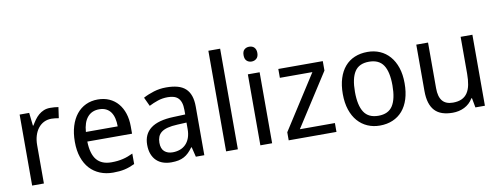

<svg xmlns="http://www.w3.org/2000/svg" viewBox="-63 -1089 3715 1428"><g transform="rotate(-10 1794.5 -375.0)"><path d="M316.9 -545.9Q331.1 -545.9 348.6 -544.7Q366.2 -543.5 378.9 -541L367.2 -459Q353.5 -461.4 339.1 -463.1Q324.7 -464.8 312 -464.8Q281.2 -464.8 255.9 -452.4Q230.5 -439.9 212.2 -416.7Q193.8 -393.6 183.8 -361.1Q173.8 -328.6 173.8 -289.1V0H85V-536.1H157.2L168 -438H171.9Q184.1 -459 198 -478.5Q211.9 -498 229.2 -512.9Q246.6 -527.8 268.1 -536.9Q289.6 -545.9 316.9 -545.9Z M695.8 9.8Q642.1 9.8 597.7 -8.3Q553.2 -26.4 521.2 -61Q489.3 -95.7 471.7 -147Q454.1 -198.2 454.1 -264.2Q454.1 -330.6 470.2 -382.8Q486.3 -435.1 515.6 -471.4Q544.9 -507.8 585.7 -526.9Q626.5 -545.9 675.8 -545.9Q724.1 -545.9 762.7 -528.6Q801.3 -511.2 828.1 -479.7Q855 -448.2 869.4 -404.1Q883.8 -359.9 883.8 -306.2V-251H545.9Q548.3 -156.7 585.7 -112.3Q623 -67.9 696.8 -67.9Q721.7 -67.9 742.9 -70.3Q764.2 -72.8 783.9 -77.4Q803.7 -82 822.3 -89.1Q840.8 -96.2 859.9 -105V-25.9Q840.3 -16.6 821.5 -9.8Q802.7 -2.9 783 1.5Q763.2 5.9 741.9 7.8Q720.7 9.8 695.8 9.8ZM673.8 -472.2Q618.2 -472.2 585.7 -434.1Q553.2 -396 547.9 -323.2H788.1Q788.1 -356.4 781.5 -384Q774.9 -411.6 761 -431.2Q747.1 -450.7 725.6 -461.4Q704.1 -472.2 673.8 -472.2Z M1321.3 0 1303.2 -74.2H1299.3Q1283.2 -52.2 1267.1 -36.4Q1251 -20.5 1231.9 -10.3Q1212.9 0 1189.5 4.9Q1166 9.8 1135.3 9.8Q1101.6 9.8 1073.2 0.2Q1044.9 -9.3 1024.2 -29.1Q1003.4 -48.8 991.7 -78.9Q980 -108.9 980 -149.9Q980 -230 1036.4 -272.9Q1092.8 -315.9 1208 -319.8L1297.9 -323.2V-356.9Q1297.9 -389.6 1290.8 -411.6Q1283.7 -433.6 1270.3 -447Q1256.8 -460.4 1237.1 -466.3Q1217.3 -472.2 1191.9 -472.2Q1151.4 -472.2 1116.5 -460.4Q1081.5 -448.7 1049.3 -432.1L1018.1 -499Q1054.2 -518.6 1098.6 -532.2Q1143.1 -545.9 1191.9 -545.9Q1241.7 -545.9 1278.1 -535.9Q1314.5 -525.9 1338.1 -504.2Q1361.8 -482.4 1373.5 -448.7Q1385.3 -415 1385.3 -367.2V0ZM1158.2 -62Q1188 -62 1213.4 -71.3Q1238.8 -80.6 1257.3 -99.4Q1275.9 -118.2 1286.4 -146.7Q1296.9 -175.3 1296.9 -213.9V-262.2L1227.1 -258.8Q1183.1 -256.8 1153.3 -249Q1123.5 -241.2 1105.7 -227.3Q1087.9 -213.4 1080.1 -193.6Q1072.3 -173.8 1072.3 -148.9Q1072.3 -104 1095.9 -83Q1119.6 -62 1158.2 -62Z M1638.7 0H1549.8V-759.8H1638.7Z M1897.5 0H1808.6V-536.1H1897.5ZM1801.8 -681.2Q1801.8 -710.4 1816.7 -723.6Q1831.5 -736.8 1853.5 -736.8Q1864.3 -736.8 1873.8 -733.6Q1883.3 -730.5 1890.4 -723.6Q1897.5 -716.8 1901.6 -706.3Q1905.8 -695.8 1905.8 -681.2Q1905.8 -652.8 1890.4 -638.9Q1875 -625 1853.5 -625Q1831.5 -625 1816.7 -638.7Q1801.8 -652.3 1801.8 -681.2Z M2383.3 0H2022.5V-61L2284.2 -469.2H2038.6V-536.1H2374.5V-464.8L2118.7 -66.9H2383.3Z M2945.3 -269Q2945.3 -202.1 2929 -150.1Q2912.6 -98.1 2882.1 -62.7Q2851.6 -27.3 2808.1 -8.8Q2764.6 9.8 2710.4 9.8Q2660.2 9.8 2617.7 -8.8Q2575.2 -27.3 2544.2 -62.7Q2513.2 -98.1 2495.8 -150.1Q2478.5 -202.1 2478.5 -269Q2478.5 -335.4 2494.9 -387Q2511.2 -438.5 2541.5 -473.9Q2571.8 -509.3 2615.5 -527.6Q2659.2 -545.9 2713.4 -545.9Q2763.7 -545.9 2806.2 -527.6Q2848.6 -509.3 2879.6 -473.9Q2910.6 -438.5 2928 -387Q2945.3 -335.4 2945.3 -269ZM2570.3 -269Q2570.3 -167 2603.8 -115.5Q2637.2 -64 2712.4 -64Q2787.6 -64 2820.6 -115.5Q2853.5 -167 2853.5 -269Q2853.5 -371.1 2820.1 -421.6Q2786.6 -472.2 2711.4 -472.2Q2636.2 -472.2 2603.3 -421.6Q2570.3 -371.1 2570.3 -269Z M3432.6 0 3419.4 -71.8H3414.6Q3402.3 -50.8 3385.5 -35.4Q3368.7 -20 3348.6 -10Q3328.6 0 3306.2 4.9Q3283.7 9.8 3260.3 9.8Q3215.8 9.8 3182.1 -1.5Q3148.4 -12.7 3126 -36.6Q3103.5 -60.5 3092 -97.7Q3080.6 -134.8 3080.6 -186V-536.1H3169.4V-190.9Q3169.4 -127.4 3195.3 -95.7Q3221.2 -64 3275.4 -64Q3314.9 -64 3341.8 -76.7Q3368.7 -89.4 3385 -114Q3401.4 -138.7 3408.4 -174.8Q3415.5 -210.9 3415.5 -257.8V-536.1H3504.4V0Z"/></g></svg>

Font: WenQuanYi Micro Hei
Style: Regular
Weight: 400
Foundry: Ascender Corporation
Version: Version 0.2.0-beta